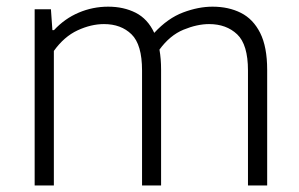

<svg xmlns="http://www.w3.org/2000/svg" viewBox="-20 -570 920 590"><path d="M86.5 0V-541.5H136.5L141 -477.5H146Q179 -513 222 -531.2Q265 -549.5 312.5 -549.5Q360 -549.5 397 -530.8Q434 -512 454 -469Q495.5 -514 542.8 -531.8Q590 -549.5 633 -549.5Q682.5 -549.5 720.2 -530.5Q758 -511.5 779.5 -468.8Q801 -426 801 -355.5V0H742V-353.5Q742 -433 708.8 -464.5Q675.5 -496 622.5 -496Q586 -496 544 -478.8Q502 -461.5 470 -417.5Q475 -389.5 475 -356.5V0H416.5V-353.5Q416.5 -433 384.2 -464.5Q352 -496 299.5 -496Q260 -496 218.5 -476.8Q177 -457.5 145.5 -413.5V0Z"/></svg>

Font: Encode Sans Semi Expanded Light
Style: Regular
Weight: 300
Width: 6
Designer: Multiple Designers
Foundry: Impallari Type
Version: Version 3.000; ttfautohint (v1.8.3) -l 8 -r 50 -G 200 -x 14 